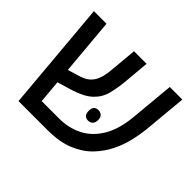

<svg xmlns="http://www.w3.org/2000/svg" viewBox="-135 -782 972 972"><g transform="rotate(45 351.5 -296.0)"><path d="M92 0 40 -592H130L157 -288L226 -309Q267 -322 287.5 -352.5Q308 -383 313 -439L327 -592H417L405 -457Q400 -401 388.5 -357.5Q377 -314 343.5 -282.5Q310 -251 239 -229L164 -207L175 -83H301Q368 -83 423.5 -111Q479 -139 515.5 -199Q552 -259 561 -355L583 -592H673L651 -355Q647 -317 636 -269.5Q625 -222 602 -175Q579 -128 540.5 -88Q502 -48 443 -24Q384 0 301 0ZM378 -217Q378 -254 411 -254Q426 -254 435.5 -245Q445 -236 445 -217Q445 -198 435.5 -188.5Q426 -179 411 -179Q378 -179 378 -217Z"/></g></svg>

Font: Noto Sans Living
Style: Regular
Weight: 400
Designer: Monotype Design Team
Foundry: Monotype Imaging Inc.
Version: Version 2.013; ttfautohint (v1.8.4.7-5d5b)